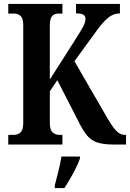

<svg xmlns="http://www.w3.org/2000/svg" viewBox="-20 -734 660 975"><path d="M22 0V-49H49Q70 -49 84 -61.5Q98 -74 98 -109V-606Q98 -640 85 -652.5Q72 -665 52 -665H22V-714H297V-665H276Q256 -665 244.5 -652Q233 -639 233 -604V-330L365 -537Q389 -575 401.5 -597.5Q414 -620 414 -639Q414 -653 403 -659.5Q392 -666 366 -666V-714H589V-666Q555 -666 527 -642Q499 -618 470 -577L358 -423L526 -133Q551 -90 570.5 -69.5Q590 -49 615 -49H620V0H560Q507 0 475.5 -10Q444 -20 423 -45Q402 -70 379 -116L271 -327L233 -270V-110Q233 -75 247 -62Q261 -49 281 -49H297V0ZM258 208Q266 176 276.5 135.5Q287 95 292 61H386V71Q379 92 365.5 119Q352 146 336.5 173Q321 200 307 221H258Z"/></svg>

Font: Noto Serif Armenian ExtraCondensed
Style: Bold
Weight: 700
Width: 2
Designer: Monotype Design Team
Foundry: Monotype Imaging Inc.
Version: Version 2.008; ttfautohint (v1.8.4.7-5d5b)